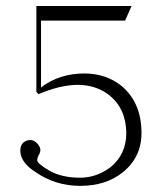

<svg xmlns="http://www.w3.org/2000/svg" viewBox="-20 -686 540 642"><path d="M398.4 -617.2H117.2V-393.6Q177.7 -440.4 263.7 -440.4Q336.9 -439.5 387.7 -397.5Q453.1 -341.8 453.1 -241.2Q453.1 -159.2 388.7 -108.4Q333 -64.5 248 -64.5Q165 -64.5 97.7 -111.3Q47.9 -143.6 47.9 -182.6Q47.9 -199.2 57.6 -209Q68.4 -217.8 81.1 -217.8Q94.7 -217.8 104.5 -206.1Q115.2 -195.3 115.2 -182.6Q113.3 -172.9 109.4 -167Q104.5 -158.2 104.5 -149.4Q104.5 -139.6 143.6 -116.2Q185.5 -91.8 248 -91.8Q302.7 -91.8 349.6 -127Q402.3 -169.9 402.3 -241.2Q401.4 -323.2 344.7 -368.2Q300.8 -402.3 238.3 -402.3Q179.7 -401.4 108.4 -371.1L101.6 -378.9V-666H419.9Z"/></svg>

Font: BabelStone Sani Yi
Style: Regular
Weight: 400
Designer: Andrew West
Foundry: BabelStone
Version: Version 1.00 November 22, 2015, initial release